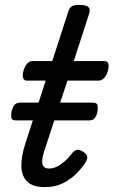

<svg xmlns="http://www.w3.org/2000/svg" viewBox="-20 -750 465 786"><path d="M163 16Q114 16 91 -7Q68 -30 67.5 -70.5Q67 -111 84 -163L167 -420H90Q79 -420 75 -430Q71 -440 76 -460Q82 -480 91.5 -490Q101 -500 112 -500H194L258 -698Q264 -718 273.5 -724Q283 -730 303 -730Q334 -730 342.5 -720.5Q351 -711 344 -691L282 -500H408Q419 -500 423 -490.5Q427 -481 422 -460Q416 -441 406 -430.5Q396 -420 385 -420H256L160 -128Q149 -93 154.5 -76.5Q160 -60 180 -60Q206 -60 231.5 -79Q257 -98 277 -125Q285 -134 295 -136.5Q305 -139 320 -129Q336 -119 337 -109Q338 -99 333 -90Q321 -69 298 -44.5Q275 -20 241.5 -2Q208 16 163 16ZM46 -257Q28 -257 26.5 -268Q25 -279 27 -292Q30 -306 37.5 -318Q45 -330 64 -330H359Q378 -330 379.5 -318Q381 -306 379 -292Q376 -279 369 -268Q362 -257 344 -257Z"/></svg>

Font: Playwrite CZ
Style: Regular
Weight: 400
Designer: Veronika Burian, José Scaglione
Foundry: TypeTogether
Version: Version 1.002